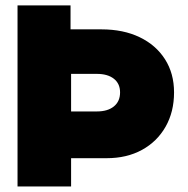

<svg xmlns="http://www.w3.org/2000/svg" viewBox="-20 -670 676 690"><path d="M43 -650.5H233.5V-564.5H344.5Q423.5 -564.5 482 -536.2Q540.5 -508 573 -457Q605.5 -406 605.5 -338Q605.5 -268 575 -214.5Q544.5 -161 490 -131.2Q435.5 -101.5 363.5 -101.5H235.5V0H43ZM235.5 -404.5V-269.5H328Q367 -269.5 389.2 -287.5Q411.5 -305.5 411.5 -338Q411.5 -369.5 389.2 -387Q367 -404.5 328 -404.5Z"/></svg>

Font: Overused Grotesk Black
Style: Regular
Weight: 900
Version: Version 0.004